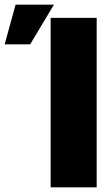

<svg xmlns="http://www.w3.org/2000/svg" viewBox="-20 -804 482 824"><path d="M394.9 -727.3V0H197.4V-727.3ZM0 -613.6 46.9 -784.1H211.6L109.4 -613.6Z"/></svg>

Font: Inter P Black
Style: Regular
Weight: 900
Designer: Rasmus Andersson
Foundry: rsms
Version: Version 3.018;git-588b23468